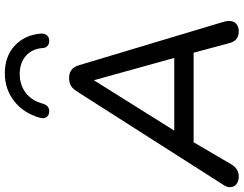

<svg xmlns="http://www.w3.org/2000/svg" viewBox="-124 -852 983 774"><g transform="rotate(-90 367.0 -464.5)"><path d="M0 -28Q0 -41 8 -53L385 -644Q396 -662 409 -669.5Q422 -677 441 -677Q479 -677 491 -639L666 -56Q670 -44 670 -32Q670 -13 658.5 -3Q647 7 629 7Q608 7 596 -3.5Q584 -14 579 -37L542 -175H181L92 -23Q74 7 43 7Q24 7 12 -2.5Q0 -12 0 -28ZM228 -253H521L431 -577ZM278 -783Q278 -786 280 -796Q299 -861 347 -898.5Q395 -936 459 -936Q527 -936 570 -896.5Q613 -857 619 -792Q620 -775 612 -766Q604 -757 589 -757Q578 -757 570 -763.5Q562 -770 561 -782Q558 -826 529.5 -851Q501 -876 456 -876Q412 -876 380 -851.5Q348 -827 336 -781Q328 -757 306 -757Q294 -757 286 -764Q278 -771 278 -783Z"/></g></svg>

Font: SN Pro
Style: Italic
Weight: 400
Italic angle: -9°
Designer: Tobias Whetton
Foundry: Supernotes
Version: Version 1.003